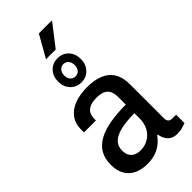

<svg xmlns="http://www.w3.org/2000/svg" viewBox="-294 -1010 1087 1087"><g transform="rotate(-45 249.5 -467.0)"><path d="M182 12Q156 12 129.5 5Q103 -2 81 -18.5Q59 -35 46 -63Q33 -91 33 -133Q33 -182 53 -216Q73 -250 111.5 -271.5Q150 -293 206.5 -303Q263 -313 334 -313V-373Q334 -399 326 -418Q318 -437 298.5 -447.5Q279 -458 244 -458Q207 -458 186.5 -447Q166 -436 158.5 -419Q151 -402 151 -381V-369H56Q55 -374 55 -379Q55 -384 55 -390Q55 -440 80 -473Q105 -506 148.5 -522Q192 -538 248 -538Q308 -538 349 -520.5Q390 -503 411 -467.5Q432 -432 432 -377V-105Q432 -87 441 -79Q450 -71 462 -71H495V-4Q482 1 464.5 6Q447 11 425 11Q400 11 383 1.5Q366 -8 356 -25Q346 -42 342 -64H336Q321 -42 299 -24.5Q277 -7 248 2.5Q219 12 182 12ZM212 -70Q237 -70 259 -79.5Q281 -89 297.5 -105.5Q314 -122 324 -146.5Q334 -171 334 -201V-244Q269 -244 224.5 -233.5Q180 -223 157.5 -201Q135 -179 135 -144Q135 -120 144 -103.5Q153 -87 170 -78.5Q187 -70 212 -70ZM246 -579Q206 -579 180.5 -606.5Q155 -634 155 -675Q155 -718 180.5 -745Q206 -772 246 -772Q286 -772 311.5 -745Q337 -718 337 -675Q337 -634 311.5 -606.5Q286 -579 246 -579ZM246 -627Q265 -627 276.5 -640.5Q288 -654 288 -676Q288 -697 276.5 -711Q265 -725 246 -725Q227 -725 215.5 -711Q204 -697 204 -675Q204 -654 215.5 -640.5Q227 -627 246 -627ZM196 -814 271 -946H373L374 -943L274 -814Z"/></g></svg>

Font: Archivo SemiCondensed Medium
Style: Regular
Weight: 500
Width: 4
Designer: Hector Gatti
Foundry: Omnibus-Type
Version: Version 2.001